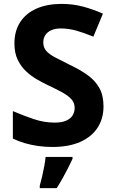

<svg xmlns="http://www.w3.org/2000/svg" viewBox="-20 -810 591 985"><path d="M511 -264Q511 -201 480 -154Q449 -107 390.5 -81.5Q332 -56 248 -56Q211 -56 175.5 -61Q140 -66 107.5 -75.5Q75 -85 46 -99V-240Q97 -218 151.5 -199.5Q206 -181 260 -181Q297 -181 319.5 -191Q342 -201 352.5 -218Q363 -235 363 -257Q363 -284 344.5 -303Q326 -322 295 -338.5Q264 -355 224 -374Q199 -386 170 -402.5Q141 -419 114.5 -443.5Q88 -468 71 -503Q54 -538 54 -587Q54 -651 83.5 -696.5Q113 -742 167.5 -766Q222 -790 296 -790Q352 -790 402.5 -777Q453 -764 508 -740L459 -622Q410 -642 371 -653Q332 -664 291 -664Q263 -664 243 -655Q223 -646 212.5 -630Q202 -614 202 -592Q202 -567 217 -549.5Q232 -532 262 -516Q292 -500 337 -478Q392 -452 430.5 -424Q469 -396 490 -358Q511 -320 511 -264ZM352 5Q342 27 329.5 51.5Q317 76 302.5 102Q288 128 271 155H184V142Q190 122 196 96Q202 70 207 43Q212 16 214 -5H352Z"/></svg>

Font: Noto Sans Malayalam UI
Style: Regular
Weight: 400
Designer: Jelle Bosma - Monotype Design Team
Foundry: Monotype Imaging Inc.
Version: Version 2.104